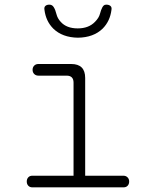

<svg xmlns="http://www.w3.org/2000/svg" viewBox="-20 -805 640 825"><path d="M510 -50Q521 -50 528 -43Q535 -36 535 -25Q535 -14 528.5 -7Q522 0 511 0H119Q108 0 101.5 -7Q95 -14 95 -25Q95 -36 101.5 -43Q108 -50 119 -50H296V-450Q296 -465 288.5 -472.5Q281 -480 266 -480H145Q134 -480 127 -487Q120 -494 120 -505Q120 -516 127 -523Q134 -530 145 -530H286Q316 -530 331 -515Q346 -500 346 -470V-50ZM171 -763Q169 -774 175 -779.5Q181 -785 192 -785Q199 -785 203.5 -782Q208 -779 211 -774Q218 -763 222.5 -744.5Q227 -726 241 -711Q266 -683 314 -683Q361 -683 388 -711Q405 -728 409.5 -745.5Q414 -763 420 -774Q423 -779 426.5 -782Q430 -785 437 -785Q448 -785 454.5 -779.5Q461 -774 459 -763Q453 -714 421 -682Q382 -644 315 -643Q248 -644 209 -682Q177 -714 171 -763Z"/></svg>

Font: Maple Mono Thin
Style: Regular
Weight: 250
Monospace: yes
Designer: subframe7536
Version: Version 7.000